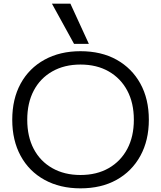

<svg xmlns="http://www.w3.org/2000/svg" viewBox="-20 -1020 881 1050"><path d="M420 10Q308 10 223.5 -36.5Q139 -83 93 -167.5Q47 -252 47 -365Q47 -479 93 -563Q139 -647 223.5 -693.5Q308 -740 420 -740Q534 -740 617.5 -693.5Q701 -647 747.5 -563Q794 -479 794 -365Q794 -252 747.5 -167.5Q701 -83 617.5 -36.5Q534 10 420 10ZM420 -63Q509 -63 574.5 -100.5Q640 -138 676 -205.5Q712 -273 712 -365Q712 -457 676 -524.5Q640 -592 574.5 -629.5Q509 -667 420 -667Q332 -667 266 -629.5Q200 -592 164.5 -524.5Q129 -457 129 -365Q129 -273 164.5 -205.5Q200 -138 266 -100.5Q332 -63 420 -63ZM385 -780 264 -1000H365L466 -780Z"/></svg>

Font: M PLUS 1
Style: Regular
Weight: 400
Designer: Coji Morishita
Foundry: UNDERFOREST DESIGN
Version: Version 1.001